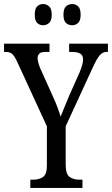

<svg xmlns="http://www.w3.org/2000/svg" viewBox="-23 -930 554 950"><path d="M127 0V-41H142Q170 -41 189.5 -54Q209 -67 209 -111V-305L64 -620Q51 -649 39.5 -661Q28 -673 7 -673H-3V-714H222V-673H201Q179 -673 171 -664Q163 -655 163 -643Q163 -632 167.5 -616.5Q172 -601 177 -590L236 -459Q250 -429 260 -402.5Q270 -376 277 -353Q285 -373 296 -400Q307 -427 320 -458L370 -570Q378 -589 383 -606Q388 -623 388 -635Q388 -657 373.5 -665Q359 -673 336 -673H319V-714H511V-673H503Q485 -673 470.5 -656.5Q456 -640 436 -596L302 -305V-116Q302 -68 321.5 -54.5Q341 -41 367 -41H385V0ZM334 -805Q316 -805 303.5 -816.5Q291 -828 291 -857Q291 -887 303.5 -898.5Q316 -910 334 -910Q351 -910 363.5 -898.5Q376 -887 376 -857Q376 -828 363.5 -816.5Q351 -805 334 -805ZM190 -805Q173 -805 161 -816.5Q149 -828 149 -857Q149 -887 161 -898.5Q173 -910 190 -910Q207 -910 220 -898.5Q233 -887 233 -857Q233 -828 220 -816.5Q207 -805 190 -805Z"/></svg>

Font: Noto Serif Bengali ExtraCondensed
Style: Regular
Weight: 400
Width: 2
Designer: Juan Bruce, Universal Thirst, Indian Type Foundry and the Monotype Design Team.
Foundry: Monotype Imaging Inc.
Version: Version 2.003; ttfautohint (v1.8.4.7-5d5b)